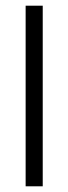

<svg xmlns="http://www.w3.org/2000/svg" viewBox="-20 -654 239 674"><path d="M70 0V-634H130V0Z"/></svg>

Font: Matangi Light
Style: Regular
Weight: 400
Version: Version 3.002